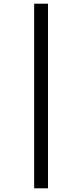

<svg xmlns="http://www.w3.org/2000/svg" viewBox="-20 -783 445 1040"><path d="M165 -763H240V237H165Z"/></svg>

Font: Noto Sans Lao UI ExtCond
Style: Regular
Weight: 400
Width: 2
Designer: Monotype Design Team
Foundry: Monotype Imaging Inc.
Version: Version 2.000; ttfautohint (v1.8.4.7-5d5b)